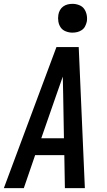

<svg xmlns="http://www.w3.org/2000/svg" viewBox="-37 -980 557 1000"><path d="M-17 0 257 -735H373L405 0H301L298 -172H146L87 0ZM296 -260 292 -490Q292 -513 291 -535.5Q290 -558 290 -581Q282 -558 274 -535.5Q266 -513 258 -490L178 -260ZM340 -810Q323 -810 306 -816.5Q289 -823 279.5 -836.5Q270 -850 267 -867.5Q264 -885 267 -903Q269 -916 275.5 -927.5Q282 -939 292.5 -946.5Q303 -954 315.5 -957Q328 -960 341 -960Q358 -960 375 -953.5Q392 -947 401.5 -933.5Q411 -920 414.5 -902.5Q418 -885 415 -867Q412 -854 406 -842.5Q400 -831 389 -823.5Q378 -816 365.5 -813Q353 -810 340 -810Z"/></svg>

Font: Iosevka Semibold
Style: Italic
Weight: 600
Italic angle: -9°
Monospace: yes
Designer: Belleve Invis
Foundry: Belleve Invis
Version: Version 32.5.0; ttfautohint (v1.8.4)